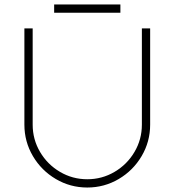

<svg xmlns="http://www.w3.org/2000/svg" viewBox="-20 -823 780 858"><path d="M518 -803V-766H222V-803ZM614 -696H651V-266Q651 -190 613 -125.5Q575 -61 510.5 -23Q446 15 370 15Q294 15 229.5 -23Q165 -61 127 -125.5Q89 -190 89 -266V-696H126V-266Q126 -200 159 -144Q192 -88 248 -55Q304 -22 370 -22Q436 -22 492 -55Q548 -88 581 -144Q614 -200 614 -266Z"/></svg>

Font: Major Mono Display
Style: Regular
Weight: 400
Designer: Emre Parlak
Foundry: Emre Parlak
Version: Version 2.000; ttfautohint (v1.8) -l 8 -r 50 -G 200 -x 14 -D